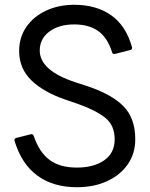

<svg xmlns="http://www.w3.org/2000/svg" viewBox="-20 -768 628 802"><path d="M301 14Q202 14 136 -34.5Q70 -83 41 -179Q38 -189 48 -192L108 -207Q117 -210 121 -200Q144 -132 187 -100Q230 -68 301 -68Q372 -68 415.5 -98.5Q459 -129 459 -186Q459 -245 419 -276.5Q379 -308 308 -333L253 -352Q162 -383 111 -432.5Q60 -482 60 -555Q60 -612 90 -655.5Q120 -699 172.5 -723.5Q225 -748 290 -748Q382 -748 444 -704.5Q506 -661 531 -572Q534 -561 524 -559L461 -543Q451 -540 448 -550Q429 -611 390 -638.5Q351 -666 290 -666Q226 -666 186 -636Q146 -606 146 -557Q146 -473 296 -424L345 -408Q447 -374 496 -324Q545 -274 545 -186Q545 -127 514 -82Q483 -37 428 -11.5Q373 14 301 14Z"/></svg>

Font: LINE Seed Sans App
Style: Regular
Weight: 400
Designer: LINE VX Design & Dalton Maag Ltd & Sandoll Inc
Foundry: Dalton Maag Ltd
Version: Version 1.003